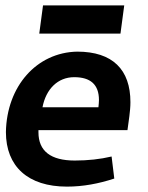

<svg xmlns="http://www.w3.org/2000/svg" viewBox="-20 -684 550 714"><path d="M126 -559H428L442 -664H140ZM348 -312C348 -304 347 -295 346 -285H138C151 -353 195 -397 256 -397C316 -397 348 -370 348 -312ZM2 -193C2 -65 84 10 229 10C289 10 347 -1 405 -20L395 -102C353 -92 307 -87 258 -87C169 -87 123 -122 123 -192V-200H454C458 -232 465 -270 465 -304C465 -425 399 -492 267 -492C116 -489 5 -363 2 -193Z"/></svg>

Font: Cantarell
Style: BoldOblique
Weight: 700
Italic angle: -8°
Designer: Dave Crossland
Version: Version 0.024